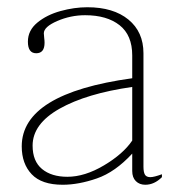

<svg xmlns="http://www.w3.org/2000/svg" viewBox="-20 -500 481 530"><path d="M40 -96Q40 -242 345 -284V-347Q345 -403 310 -430.5Q275 -458 215 -458Q175 -458 138 -442Q101 -426 101 -408Q101 -403 102 -395.5Q103 -388 103 -382Q103 -353 80 -353Q57 -353 57 -385Q57 -416 83 -437.5Q109 -459 147 -469.5Q185 -480 221 -480Q293 -480 334.5 -446Q376 -412 376 -353V-40Q376 -25 380 -18Q384 -11 395 -11Q405 -11 427 -19V-11Q406 10 381 10Q365 10 355 0Q345 -10 345 -28V-76Q298 -25 247.5 -7.5Q197 10 153 10Q95 10 67.5 -19Q40 -48 40 -96ZM345 -112V-260Q219 -242 144.5 -200Q70 -158 70 -98Q70 -55 96 -33.5Q122 -12 166 -12Q214 -12 267 -43.5Q320 -75 345 -112Z"/></svg>

Font: Taviraj Thin
Style: Regular
Weight: 100
Designer: Katatrad Team
Foundry: CadsonDemak
Version: Version 1.030